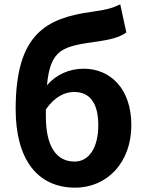

<svg xmlns="http://www.w3.org/2000/svg" viewBox="-20 -849 672 883"><path d="M326 14C472 14 584 -101 584 -273C584 -443 486 -533 365 -533C300 -533 239 -507 196 -457C212 -627 270 -636 434 -659C483 -666 531 -677 561 -700L533 -829C498 -812 470 -804 404 -795C194 -766 52 -695 52 -347C52 -119 150 14 326 14ZM191 -346C232 -405 279 -426 321 -426C391 -426 432 -378 432 -273C432 -172 391 -106 323 -106C239 -106 191 -176 191 -313Z"/></svg>

Font: Noto Sans CJK TC
Style: Bold
Weight: 700
Designer: Ryoko NISHIZUKA 西塚涼子 (kana, bopomofo & ideographs); Paul D. Hunt (Latin, Greek & Cyrillic); Sandoll Communications 산돌커뮤니
Foundry: Adobe
Version: Version 2.004;hotconv 1.0.118;makeotfexe 2.5.65603